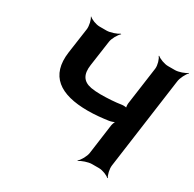

<svg xmlns="http://www.w3.org/2000/svg" viewBox="-165 -911 1122 1111"><g transform="rotate(30 396.0 -355.5)"><path d="M408 -374C384 -374 363 -376 345 -379C286 -390 266 -428 275 -492L299 -661C302 -685 323 -722 339 -735L336 -737C319 -725 279 -711 255 -711H208C184 -711 149 -725 138 -737L136 -735C146 -722 155 -685 152 -661L128 -492C105 -325 206 -255 392 -255C439 -255 486 -260 528 -266C541 -268 562 -275 569 -281L567 -284C560 -277 554 -260 552 -248L525 -50C522 -26 501 11 485 24L487 26C504 14 544 0 568 0H615C639 0 674 14 685 26L688 24C678 11 669 -26 672 -50L756 -661C759 -685 778 -722 792 -735L790 -737C775 -725 736 -711 712 -711H665C641 -711 605 -725 592 -737L589 -735C601 -722 612 -685 609 -661L574 -409C573 -400 574 -382 578 -377L581 -380C577 -384 559 -385 549 -384C505 -377 456 -374 408 -374Z"/></g></svg>

Font: Asimov
Style: EdgeNarIt
Weight: 500
Designer: Google
Version: Version 2.000980: 2014